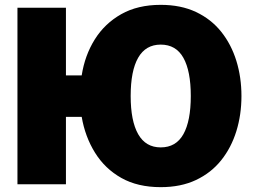

<svg xmlns="http://www.w3.org/2000/svg" viewBox="-20 -760 1045 792"><path d="M52 0V-728H252V-449H317Q330 -532 371 -597.5Q412 -663 480 -701.5Q548 -740 643 -740Q726 -740 788.5 -710.5Q851 -681 892.5 -629Q934 -577 955 -509Q976 -441 976 -364Q976 -287 955 -219Q934 -151 892.5 -99Q851 -47 788.5 -17.5Q726 12 643 12Q548 12 480.5 -26Q413 -64 372 -130Q331 -196 317 -278H252V0ZM643 -152Q706 -152 736.5 -206.5Q767 -261 767 -364Q767 -467 736.5 -521.5Q706 -576 643 -576Q581 -576 550 -522Q519 -468 519 -364Q519 -261 550 -206.5Q581 -152 643 -152Z"/></svg>

Font: Murecho Black
Style: Regular
Weight: 900
Designer: Neil Summerour
Foundry: Positype
Version: Version 1.010; ttfautohint (v1.8.3)